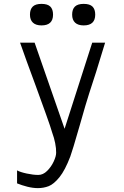

<svg xmlns="http://www.w3.org/2000/svg" viewBox="-20 -770 640 990"><path d="M177.5 132Q202 132 223 111.2Q244 90.5 256.8 63Q269.5 35.5 269.5 18Q270 -4.5 264.5 -32Q259 -59.5 249.5 -85Q242 -112 217.2 -181Q192.5 -250 164 -328Q112.5 -466.5 83.5 -550H158.5L313 -106L455.5 -550H522Q470 -377.5 440 -289Q423.5 -238.5 392 -126.5Q352 12.5 342.5 37Q315.5 108 286.5 143.8Q257.5 179.5 231.2 189.8Q205 200 175.5 200Q150 200 121.2 192.8Q92.5 185.5 68 175.5V108.5Q84 117.5 117.8 124.8Q151.5 132 177.5 132ZM134.5 -694.5Q134.5 -722 148.8 -736Q163 -750 194 -750Q225.5 -750 239.5 -736Q253.5 -722 253.5 -694.5Q253.5 -639 194 -639Q165 -639 149.8 -653.2Q134.5 -667.5 134.5 -694.5ZM352 -694.5Q352 -722 366.2 -736Q380.5 -750 411.5 -750Q443 -750 457 -736Q471 -722 471 -694.5Q471 -639 411.5 -639Q382.5 -639 367.2 -653.2Q352 -667.5 352 -694.5Z"/></svg>

Font: JuliaMono Light
Style: Regular
Weight: 300
Monospace: yes
Designer: cormullion
Foundry: corm
Version: Version 0.054; ttfautohint (v1.8.4)